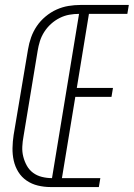

<svg xmlns="http://www.w3.org/2000/svg" viewBox="-20 -755 540 775"><path d="M184 0 305 -735H500L494 -699H339L290 -400H436L430 -364H284L230 -36H385L379 0ZM184 0Q158 0 133 -6Q108 -12 87.5 -26Q67 -40 54 -61Q41 -82 35.5 -106.5Q30 -131 30.5 -157.5Q31 -184 35 -210L93 -555Q97 -580 105.5 -604Q114 -628 128.5 -649.5Q143 -671 164 -688.5Q185 -706 208.5 -716.5Q232 -727 256.5 -731Q281 -735 305 -735L299 -699Q279 -699 259.5 -695.5Q240 -692 221 -682.5Q202 -673 186 -658.5Q170 -644 158.5 -626Q147 -608 141 -588.5Q135 -569 132 -550L75 -205Q71 -184 70 -163Q69 -142 74 -122.5Q79 -103 88.5 -86Q98 -69 113.5 -57.5Q129 -46 149 -41Q169 -36 190 -36Z"/></svg>

Font: Iosevka Extralight Oblique
Style: Regular
Weight: 200
Italic angle: -9°
Monospace: yes
Designer: Belleve Invis
Foundry: Belleve Invis
Version: Version 32.5.0; ttfautohint (v1.8.4)